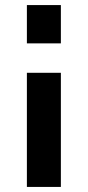

<svg xmlns="http://www.w3.org/2000/svg" viewBox="-20 -732 345 757"><path d="M86 -445H220V5H86ZM86 -712H220V-561H86Z"/></svg>

Font: Raleway
Style: Bold
Weight: 700
Designer: Matt McInerney, Pablo Impallari, Rodrigo Fuenzalida
Foundry: Matt McInerney, Pablo Impallari, Rodrigo Fuenzalida
Version: Version 3.000